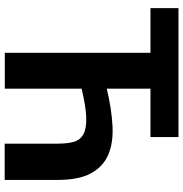

<svg xmlns="http://www.w3.org/2000/svg" viewBox="-2 -764 766 802"><g transform="rotate(90 381.0 -363.0)"><path d="M350.5 -426Q436.5 -446.5 507 -450Q577.5 -453.5 627.2 -431.8Q677 -410 704.2 -359.5Q731.5 -309 731.5 -222V0.5H580V-222.5Q580 -261 572.5 -288Q565 -315 541 -328.2Q517 -341.5 471.8 -340.2Q426.5 -339 350.5 -321V0H200.5V-608.5H14V-725.5H552.5V-608.5H350.5Z"/></g></svg>

Font: Lato 2
Style: Regular
Weight: 800
Designer: Lukasz Dziedzic with Adam Twardoch and Botio Nikoltchev
Foundry: tyPoland Lukasz Dziedzic
Version: Version 2.015; 2015-08-06; http://www.latofonts.com/